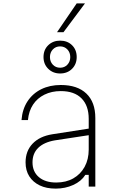

<svg xmlns="http://www.w3.org/2000/svg" viewBox="-20 -1102 740 1134"><path d="M514 -344V-305L304 -273Q240 -262 206 -229Q172 -196 172 -143Q172 -88 209.5 -56Q247 -24 312 -24Q370 -24 413 -48.5Q456 -73 480 -117Q504 -161 504 -219V-400Q504 -478 461.5 -521Q419 -564 339 -564Q285 -564 242.5 -543Q200 -522 175 -484Q150 -446 145 -393H107Q112 -457 142.5 -503.5Q173 -550 223.5 -575Q274 -600 339 -600Q437 -600 490 -549.5Q543 -499 543 -405V0H504V-69H484Q460 -31 412.5 -9.5Q365 12 309 12Q254 12 214.5 -7Q175 -26 153 -60.5Q131 -95 131 -143Q131 -210 172.5 -253.5Q214 -297 289 -309ZM335 -668Q293 -668 265 -695.5Q237 -723 237 -765Q237 -808 265 -835Q293 -862 335 -862Q378 -862 405.5 -835Q433 -808 433 -765Q433 -723 405.5 -695.5Q378 -668 335 -668ZM335 -702Q361 -702 378 -720Q395 -738 395 -765Q395 -792 378 -810Q361 -828 335 -828Q309 -828 292 -810Q275 -792 275 -765Q275 -738 292 -720Q309 -702 335 -702ZM317 -912 433 -1082H482L355 -912Z"/></svg>

Font: Martian Mono SemiExpanded Thin
Style: Regular
Weight: 250
Monospace: yes
Version: Version 0.930